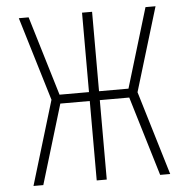

<svg xmlns="http://www.w3.org/2000/svg" viewBox="-52 -787 825 838"><g transform="rotate(-5 360.0 -367.5)"><path d="M61 0H104L209 -348H338V0H382V-348H511L616 0H660L549 -368L660 -735H616L511 -387H382V-735H338V-387H209L104 -735H61L172 -368Z"/></g></svg>

Font: Iosevka Sparkle Extralight
Style: Regular
Weight: 200
Designer: Belleve Invis
Foundry: Belleve Invis
Version: Version 4.5.0; ttfautohint (v1.8.3)